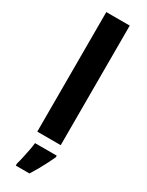

<svg xmlns="http://www.w3.org/2000/svg" viewBox="-252 -798 809 1057"><g transform="rotate(30 152.5 -269.5)"><path d="M227 0H78V-760H227ZM237 71Q227 93 214.5 117.5Q202 142 187.5 168Q173 194 156 221H69V208Q75 188 80.5 162Q86 136 91.5 109Q97 82 99 61H237Z"/></g></svg>

Font: Noto Sans Cham
Style: Regular
Weight: 400
Designer: Monotype Design Team
Foundry: Monotype Imaging Inc.
Version: Version 2.002